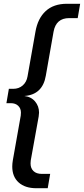

<svg xmlns="http://www.w3.org/2000/svg" viewBox="-20 -802 445 1018"><path d="M233 196H173Q113 196 79 165.5Q45 135 45 81Q45 66 48 48L90 -189Q91 -194 91 -205Q91 -227 76.5 -241Q62 -255 37 -255H14L27 -331H50Q80 -331 100.5 -349Q121 -367 126 -397L168 -634Q180 -704 222 -743Q264 -782 335 -782H405L392 -706H347Q277 -706 264 -634L223 -401Q206 -300 109 -293Q145 -289 166 -264Q187 -239 187 -205Q187 -198 185 -184L143 49Q142 55 142 65Q142 90 157.5 105Q173 120 202 120H246Z"/></svg>

Font: Creato Display Medium
Style: Italic
Weight: 500
Italic angle: -10°
Version: Version 1.000